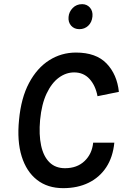

<svg xmlns="http://www.w3.org/2000/svg" viewBox="-20 -916 607 948"><path d="M292 13Q215 13 162.8 -27.8Q110.5 -68.5 87 -144Q63.5 -219.5 74 -324Q84 -432.5 123.5 -506.5Q163 -580.5 223 -618.5Q283 -656.5 355 -656.5Q454.5 -656.5 506.2 -602.5Q558 -548.5 567 -462.5L461.5 -441Q451.5 -494 422 -526.2Q392.5 -558.5 346 -558.5Q306 -558.5 270.5 -532.5Q235 -506.5 210.2 -454.2Q185.5 -402 178 -324Q171.5 -251 183 -197.5Q194.5 -144 224 -114.8Q253.5 -85.5 301 -85.5Q360.5 -85.5 397.5 -120.8Q434.5 -156 440 -211.5H544.5Q537.5 -140 504.5 -90Q471.5 -40 417.2 -13.5Q363 13 292 13ZM372 -772Q346.5 -772 331.2 -789.2Q316 -806.5 318.5 -832.5Q320.5 -857.5 339 -876.5Q357.5 -895.5 385.5 -895.5Q409 -895.5 424 -878.5Q439 -861.5 436.5 -834.5Q433.5 -805.5 415.5 -788.8Q397.5 -772 372 -772Z"/></svg>

Font: Karla SemiBold
Style: Italic
Weight: 600
Italic angle: -8°
Designer: Jonathan Pinhorn
Version: Version 2.004;gftools[0.9.33]